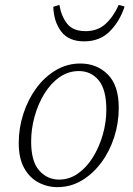

<svg xmlns="http://www.w3.org/2000/svg" viewBox="-20 -756 546 789"><path d="M216 13Q174 13 137.5 -6.5Q101 -26 79 -66Q57 -106 57 -168Q57 -230 76 -288.5Q95 -347 129 -393.5Q163 -440 209.5 -467.5Q256 -495 310 -495Q378 -495 423 -450Q468 -405 468 -313Q468 -250 449 -191.5Q430 -133 395.5 -87Q361 -41 315.5 -14Q270 13 216 13ZM223 -18Q265 -18 300.5 -43Q336 -68 362 -110Q388 -152 402.5 -203Q417 -254 417 -305Q417 -388 385.5 -426Q354 -464 304 -464Q261 -464 225 -439Q189 -414 163 -372Q137 -330 122.5 -278.5Q108 -227 108 -174Q108 -93 141 -55.5Q174 -18 223 -18ZM326 -586Q262 -586 231.5 -626.5Q201 -667 199 -728L224 -736Q232 -689 256 -658.5Q280 -628 332 -628Q381 -628 413.5 -657.5Q446 -687 468 -736L492 -729Q472 -668 431 -627Q390 -586 326 -586Z"/></svg>

Font: Source Serif 4 SmText Light
Style: Italic
Weight: 300
Italic angle: -12°
Designer: Frank Grießhammer
Foundry: Adobe
Version: Version 4.005;hotconv 1.1.0;makeotfexe 2.6.0